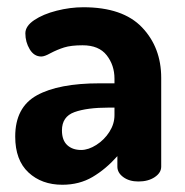

<svg xmlns="http://www.w3.org/2000/svg" viewBox="-20 -501 511 530"><path d="M425 -286V-41Q425 -24 407 -12Q389 0 362 0Q337 0 320.5 -12Q304 -24 304 -41V-70Q272 -34 235.5 -12.5Q199 9 152 9Q95 9 58.5 -25Q22 -59 22 -124Q22 -205 82 -238Q142 -271 255 -271H296V-284Q296 -321 274.5 -348.5Q253 -376 208 -376Q176 -376 157 -370Q138 -364 119 -354Q103 -345 94 -345Q74 -345 62 -365Q50 -385 50 -409Q50 -429 74.5 -445.5Q99 -462 136.5 -471.5Q174 -481 210 -481Q319 -481 372 -425.5Q425 -370 425 -286ZM151 -141Q151 -114 165.5 -100.5Q180 -87 204 -87Q224 -87 246 -101Q268 -115 282 -137Q296 -159 296 -183V-204H281Q220 -204 185.5 -191.5Q151 -179 151 -141Z"/></svg>

Font: Dosis
Style: Regular
Weight: 400
Designer: Edgar Tolentino, Pablo Impallari, Igino Marini
Foundry: Edgar Tolentino, Pablo Impallari, Igino Marini
Version: Version 1.007;Glyphs 3.1.1 (3134)